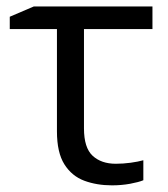

<svg xmlns="http://www.w3.org/2000/svg" viewBox="-20 -555 513 586"><path d="M445.3 -535.2V-466.3H236.3V-163.1Q236.3 -104 262.7 -79.6Q289.1 -55.2 333.5 -55.2Q355.5 -55.2 378.7 -58.3Q401.9 -61.5 417.5 -65.9V-4.9Q403.3 1 377 5.9Q350.6 10.7 321.8 10.7Q275.4 10.7 237.3 -3.4Q199.2 -17.6 176.5 -53.5Q153.8 -89.4 153.8 -154.3V-466.3H9.8V-503.9L83 -535.2Z"/></svg>

Font: Open Sans
Style: Regular
Weight: 400
Designer: Monotype Design Team
Foundry: Monotype Imaging Inc.
Version: Version 3.000; ttfautohint (v1.8.4)